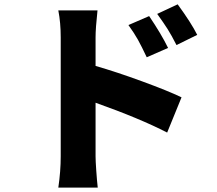

<svg xmlns="http://www.w3.org/2000/svg" viewBox="-20 -799 996 882"><path d="M247.9 62.9Q258.9 -11.7 258.9 -81V-627.1Q258.9 -695.3 247.9 -751.1H427.9Q419 -669.4 419 -627.1V-496.1Q514.2 -468.8 633.2 -425.2Q752.1 -381.7 813.9 -351.9L747.9 -190Q622.9 -254.6 419 -327.1V-81Q419 -61.1 422.2 -14.9Q425.4 31.2 429 62.9ZM570 -683.9 665.1 -725.1Q720.9 -642.8 752.1 -578.8L654.1 -535.9Q630 -587 613.5 -616.7Q596.9 -646.3 570 -683.9ZM702.1 -735.1 796.2 -779.1Q858.7 -693.5 886 -638.8L790.8 -592Q767 -638.5 749.8 -665.7Q732.6 -692.8 702.1 -735.1Z"/></svg>

Font: Karasuma Gothic
Style: Black
Weight: 900
Designer: Rasmus Andersson / Ryoko Nishizuka
Foundry: Genbu
Version: Version 1.00